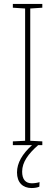

<svg xmlns="http://www.w3.org/2000/svg" viewBox="-20 -734 278 971"><path d="M92 134C92 86 123 44 173 0H194V-19L133 -22V-691L194 -695V-714H45V-695L107 -691V-22L45 -19V0H142C93 44 66 90 66 138C66 189 95 217 140 217C156 217 171 214 179 210L180 187C172 190 155 193 141 193C109 193 92 173 92 134Z"/></svg>

Font: Noto Sans Armenian Condensed Thin
Style: Regular
Weight: 100
Width: 3
Designer: Monotype Design Team
Foundry: Monotype Imaging Inc.
Version: Version 2.008